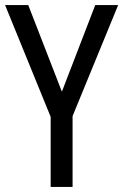

<svg xmlns="http://www.w3.org/2000/svg" viewBox="-20 -734 484 754"><path d="M223 -374 354 -714H444L265 -278V0H179V-275L0 -714H91Z"/></svg>

Font: Noto Sans Thai Looped Condensed
Style: Regular
Weight: 400
Width: 3
Designer: Sasikarn Vongin, Ben Mitchell
Foundry: The Fontpad Ltd
Version: Version 1.001; ttfautohint (v1.8.4.7-5d5b)